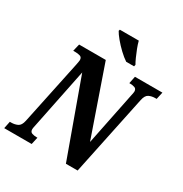

<svg xmlns="http://www.w3.org/2000/svg" viewBox="-228 -1089 1191 1248"><g transform="rotate(30 367.5 -465.0)"><path d="M-20 0 -9 -54H2Q27 -54 48.5 -64Q70 -74 78 -112L179 -592Q181 -605 183 -613.5Q185 -622 185 -628Q185 -649 169.5 -654.5Q154 -660 128 -660H117L130 -714H330L508 -201L588 -595Q590 -604 592 -613.5Q594 -623 594 -628Q594 -649 578.5 -654.5Q563 -660 544 -660H538L549 -714H755L743 -660H732Q707 -660 686 -650Q665 -640 657 -602L531 0H443L238 -567L147 -120Q141 -93 141 -86Q141 -65 157 -59.5Q173 -54 193 -54H198L186 0ZM451 -770Q425 -787 395.5 -815Q366 -843 342 -872Q318 -901 308 -920L311 -930H453Q459 -906 470 -877.5Q481 -849 492.5 -823.5Q504 -798 513 -783L510 -770Z"/></g></svg>

Font: Noto Serif ExtraCondensed ExtraBold
Style: Italic
Weight: 800
Width: 2
Italic angle: -12°
Designer: Monotype Design Team
Foundry: Monotype Imaging Inc.
Version: Version 2.013